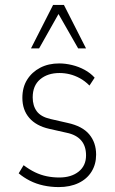

<svg xmlns="http://www.w3.org/2000/svg" viewBox="-20 -753 467 781"><path d="M219 8Q187 8 157 1.5Q127 -5 101.5 -18Q76 -31 56 -48L76 -81Q100 -63 123 -52Q146 -41 170.5 -36Q195 -31 221 -31Q270 -31 300 -55Q330 -79 330 -121Q330 -159 310 -182Q290 -205 251 -213L180 -229Q127 -241 99 -273.5Q71 -306 71 -355Q71 -398 90.5 -429Q110 -460 143.5 -477.5Q177 -495 221 -495Q246 -495 273 -488.5Q300 -482 324 -469Q348 -456 365 -437L344 -405Q325 -424 304.5 -435Q284 -446 263.5 -451Q243 -456 222 -456Q174 -456 143.5 -430.5Q113 -405 113 -357Q113 -323 129.5 -300.5Q146 -278 185 -269L255 -253Q315 -240 343 -206.5Q371 -173 371 -124Q371 -85 352.5 -55Q334 -25 299.5 -8.5Q265 8 219 8ZM106 -556 196 -733H240L330 -556H298L218 -696L139 -556Z"/></svg>

Font: Nunito Sans 10pt Condensed ExtraLight
Style: Regular
Weight: 250
Width: 3
Designer: Vernon Adams
Foundry: Vernon Adams
Version: Version 3.101;gftools[0.9.27]